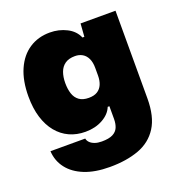

<svg xmlns="http://www.w3.org/2000/svg" viewBox="-132 -666 896 955"><g transform="rotate(-20 316.5 -188.5)"><path d="M289 177Q211 177 156 155Q101 133 70.5 93.5Q40 54 37 2H221Q223 14 232.5 23.5Q242 33 257.5 38.5Q273 44 294 44Q332 44 352.5 33.5Q373 23 381 4Q389 -15 389 -40V-108H380Q366 -73 326.5 -51Q287 -29 235 -29Q188 -29 150 -46.5Q112 -64 84.5 -97.5Q57 -131 42 -179.5Q27 -228 27 -291Q27 -374 53 -433Q79 -492 126 -523Q173 -554 235 -554Q283 -554 323.5 -533.5Q364 -513 380 -475H390L395 -544H580V-80Q580 16 544 72.5Q508 129 442.5 153Q377 177 289 177ZM308 -182Q336 -182 353.5 -193Q371 -204 379.5 -224Q388 -244 388 -271V-311Q388 -341 378.5 -361Q369 -381 352 -391Q335 -401 313 -401Q280 -401 260 -387Q240 -373 231 -348Q222 -323 222 -291Q222 -259 230 -234.5Q238 -210 257 -196Q276 -182 308 -182Z"/></g></svg>

Font: Mona Sans ExtraLight Black
Style: Regular
Weight: 900
Version: Version 2.000